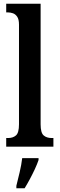

<svg xmlns="http://www.w3.org/2000/svg" viewBox="-20 -780 317 1021"><path d="M13 0V-46H23Q49 -46 65 -60Q81 -74 81 -119V-649Q81 -677 71.5 -691Q62 -705 48.5 -709.5Q35 -714 23 -714H13V-760H196V-119Q196 -74 212 -60Q228 -46 255 -46H264V0ZM67 208Q75 176 84.5 136Q94 96 98 61H185V71Q178 92 165.5 119Q153 146 138.5 173Q124 200 111 221H67Z"/></svg>

Font: Noto Serif Georgian ExtraCondensed SemiBold
Style: Regular
Weight: 600
Width: 2
Designer: Monotype Design Team, Akaki Razmadze
Foundry: Google LLC
Version: Version 2.003; ttfautohint (v1.8.4.7-5d5b)